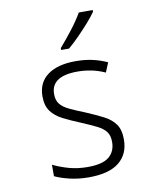

<svg xmlns="http://www.w3.org/2000/svg" viewBox="-86 -832 736 908"><g transform="rotate(-10 281.5 -378.0)"><path d="M267 10Q219 10 176.5 0Q134 -10 105 -24V-79Q140 -62 181 -50.5Q222 -39 270 -39Q343 -39 373.5 -65Q404 -91 404 -136Q404 -167 390 -185.5Q376 -204 346.5 -218.5Q317 -233 272 -252Q228 -270 192.5 -288Q157 -306 137 -333Q117 -360 117 -405Q117 -471 165 -506.5Q213 -542 300 -542Q343 -542 379.5 -534Q416 -526 451 -510L432 -464Q399 -479 366 -485.5Q333 -492 300 -492Q173 -492 173 -406Q173 -376 187.5 -358Q202 -340 231.5 -326Q261 -312 304 -295Q351 -275 386.5 -257Q422 -239 441.5 -212Q461 -185 461 -138Q461 -68 413 -29Q365 10 267 10ZM242 -615Q271 -648 303.5 -690Q336 -732 355 -766H422V-758Q407 -736 382.5 -708.5Q358 -681 331 -653.5Q304 -626 280 -606H242Z"/></g></svg>

Font: Noto Sans Mono SemiCondensed Light
Style: Regular
Weight: 300
Width: 4
Designer: Monotype Design Team
Foundry: Monotype Imaging Inc.
Version: Version 2.014; ttfautohint (v1.8.4.7-5d5b)